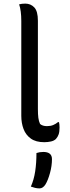

<svg xmlns="http://www.w3.org/2000/svg" viewBox="-20 -778 390 1064"><path d="M98 -662Q98 -719 86 -754Q93 -756 102 -757Q111 -758 120 -758Q150 -758 170 -737Q190 -716 190 -663V-174Q190 -144 192.5 -125Q195 -106 202 -91Q216 -79 240 -79Q260 -79 274.5 -85Q289 -91 301 -101H307Q310 -89 310 -71Q310 -48 305 -33.5Q300 -19 290 -8Q280 2 262.5 6Q245 10 225 10Q179 10 151 -10Q123 -30 110.5 -63Q98 -96 98 -136ZM182 70Q200 64 220 64Q268 64 268 104Q268 141 257 181Q246 221 232 244Q218 266 199 266Q186 266 174 263Q162 260 151 256Q168 218 175 171.5Q182 125 182 70Z"/></svg>

Font: Recursive Sn Csl St
Style: Regular
Weight: 400
Version: Version 1.079;hotconv 1.0.112;makeotfexe 2.5.65598; ttfautoh